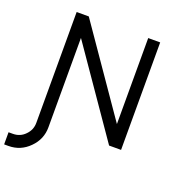

<svg xmlns="http://www.w3.org/2000/svg" viewBox="-205 -831 1094 1175"><g transform="rotate(20 341.5 -243.5)"><path d="M93 -700V0H172V-560L559 0H637V-700H559V-140L172 -700ZM93 0V22Q93 68 60 101Q28 134 -19 134H-47V213H-19Q60 213 116 156Q172 100 172 22V0Z"/></g></svg>

Font: Unageo
Style: Regular
Weight: 400
Designer: Richard Sepsi
Foundry: Richard Sepsi
Version: Version 2.000